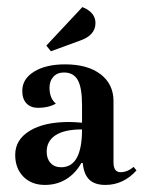

<svg xmlns="http://www.w3.org/2000/svg" viewBox="-20 -514 406 543"><path d="M88 -209Q67 -209 55 -221.5Q43 -234 43 -257Q43 -291 76.5 -311.5Q110 -332 164 -332Q228 -332 264.5 -304Q301 -276 301 -228V-55Q301 -27 321 -27Q340 -27 358 -42L366 -32Q329 9 278 9Q248 9 232.5 -6Q217 -21 214 -53H210Q194 -24 167.5 -7.5Q141 9 107 9Q69 9 46 -14.5Q23 -38 23 -76Q23 -119 64 -144Q105 -169 175 -169Q188 -169 212 -167V-217Q212 -266 200 -287.5Q188 -309 161 -309Q142 -309 131 -297Q120 -285 120 -266Q120 -236 138 -221Q117 -209 88 -209ZM212 -148Q162 -148 137 -131.5Q112 -115 112 -85Q112 -65 123 -53Q134 -41 153 -41Q212 -41 212 -148ZM250 -449Q250 -414 206 -399L124 -369L111 -385L213 -494Q250 -479 250 -449Z"/></svg>

Font: Katibeh
Style: Regular
Weight: 400
Designer: Arabic design by Kourosh Beigpour, Latin design by Eduardo Tunni, engineering by Lasse Fister
Version: Version 1.0010g